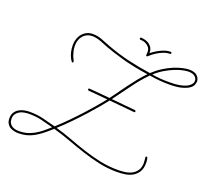

<svg xmlns="http://www.w3.org/2000/svg" viewBox="-177 -812 1122 1028"><g transform="rotate(20 383.5 -298.0)"><path d="M794.3 -580.1Q805.3 -575.5 813.5 -564.1Q821.6 -552.7 821.6 -539.7Q821.6 -531.2 817.1 -519.9Q812.5 -508.5 797.9 -498.4Q783.2 -488.3 756.5 -481.1Q729.8 -474 685.5 -474Q629.6 -474 572.9 -483.7Q531.2 -440.8 495.1 -390.6Q459 -340.5 425.1 -295.6L560.5 -282.6Q566.4 -282.6 566.4 -276Q565.1 -269.5 559.9 -270.8L416.7 -284.5Q404.9 -268.9 382.2 -241.5Q359.4 -214.2 329.8 -181.3Q300.1 -148.4 266.6 -113.9Q233.1 -79.4 199.9 -49.5Q244.8 -37.1 290.4 -19.9Q335.9 -2.6 383.5 13Q431 28.6 481.1 39.4Q531.2 50.1 584.6 50.1Q602.9 50.1 623.7 47.5Q644.5 44.9 662.1 36.1Q679.7 27.3 691.4 10.4Q703.1 -6.5 703.1 -34.5Q703.1 -42.3 701.8 -49.8Q700.5 -57.3 700.5 -64.5Q700.5 -69.7 706.4 -69.7Q709 -69.7 710.6 -66.1Q712.2 -62.5 713.2 -57.3Q714.2 -52.1 714.5 -46.5Q714.8 -41 714.8 -36.5Q714.8 -5.2 702.8 14Q690.8 33.2 672.2 43.9Q653.6 54.7 630.2 58.3Q606.8 61.8 584.6 61.8Q529.9 61.8 479.8 50.8Q429.7 39.7 381.8 24.1Q334 8.5 286.8 -9.1Q239.6 -26.7 190.1 -40.4Q166 -18.9 145.5 -2.6Q125 13.7 104.5 25.1Q84 36.5 62.8 42Q41.7 47.5 16.9 47.5Q5.2 47.5 -7.5 44.9Q-20.2 42.3 -30.9 35.8Q-41.7 29.3 -48.5 17.6Q-55.3 5.9 -55.3 -11.7Q-55.3 -31.2 -47.2 -44.6Q-39.1 -57.9 -26 -66.1Q-13 -74.2 3.3 -77.8Q19.5 -81.4 35.8 -81.4Q76.8 -81.4 114.6 -72.3Q152.3 -63.2 186.8 -53.4Q218.8 -82 251.6 -115.6Q284.5 -149.1 313.5 -181Q342.4 -212.9 365.9 -240.6Q389.3 -268.2 403 -285.8L293 -295.6Q287.8 -296.9 287.8 -300.8Q287.8 -307.3 293 -307.3H294.3L411.5 -296.9Q427.7 -319 445.3 -343.4Q462.9 -367.8 481.1 -392.6Q499.3 -417.3 518.6 -441.1Q537.8 -464.8 558.6 -485.7Q470.1 -498.7 407.9 -516.6Q345.7 -534.5 310.5 -547.5Q298.8 -552.1 286.8 -557Q274.7 -561.8 262.7 -566.4Q250.7 -571 238 -573.9Q225.3 -576.8 211.6 -576.8Q181 -576.8 161.1 -554.4Q141.3 -531.9 141.3 -496.7Q141.3 -481.8 144.5 -467.8Q147.8 -453.8 151.7 -442.7Q153.6 -436.8 158.9 -427.4Q164.1 -418 164.1 -413.4Q164.1 -407.6 157.6 -407.6Q156.9 -407.6 152.7 -413.4Q148.4 -419.3 143.2 -430.3Q138 -441.4 133.8 -458.3Q129.6 -475.3 129.6 -496.7Q129.6 -515 135.1 -531.6Q140.6 -548.2 151.4 -560.9Q162.1 -573.6 177.4 -581.1Q192.7 -588.5 211.6 -588.5Q238.9 -588.5 264 -578.5Q289.1 -568.4 315.1 -558.6Q375.7 -535.8 438.2 -520.8Q500.7 -505.9 569 -496.1Q593.8 -519.5 621.1 -536.8Q648.4 -554 674.5 -564.8Q700.5 -575.5 723.3 -580.7Q746.1 -585.9 761.1 -585.9Q771.5 -585.9 779.6 -584.3Q787.8 -582.7 794.3 -580.1ZM98.3 15Q121.1 2.6 139.3 -12.4Q157.6 -27.3 176.4 -44.3Q145.2 -52.7 112 -61.2Q78.8 -69.7 36.5 -69.7Q22.8 -69.7 8.5 -67.1Q-5.9 -64.5 -17.3 -57.9Q-28.6 -51.4 -36.1 -40.4Q-43.6 -29.3 -43.6 -12.4Q-43.6 1.3 -38.4 10.4Q-33.2 19.5 -24.7 25.4Q-16.3 31.2 -5.2 33.5Q5.9 35.8 16.9 35.8Q34.5 35.8 53.4 31.9Q72.3 28 98.3 15ZM807.3 -526.7Q809.9 -531.9 809.9 -539.1Q809.9 -554 797.5 -564.1Q785.2 -574.2 761.1 -574.2Q748.7 -574.2 728.5 -570Q708.3 -565.8 684.2 -556Q660.2 -546.2 634.1 -530.9Q608.1 -515.6 584 -493.5Q607.4 -488.9 632.8 -487.3Q658.2 -485.7 685.5 -485.7Q718.8 -485.7 740.9 -489.9Q763 -494.1 776.7 -500.3Q790.4 -506.5 797.2 -513.7Q804 -520.8 807.3 -526.7ZM520.2 -575.5Q517.6 -576.2 517.6 -579.4Q517.6 -584 518.2 -588.2Q518.9 -592.4 518.9 -596.4Q518.9 -614.6 509.8 -625Q500.7 -635.4 489.9 -640.3Q479.2 -645.2 470.1 -645.8Q460.9 -646.5 460.9 -646.5Q455.1 -646.5 455.1 -652.3Q455.1 -658.2 460.9 -658.2Q462.2 -658.2 473.3 -656.9Q484.4 -655.6 497.1 -649.7Q509.8 -643.9 520.2 -631.2Q530.6 -618.5 530.6 -595.7Q557.9 -617.2 584.6 -629.2Q611.3 -641.3 634.8 -641.3Q640.6 -641.3 640.6 -635.4Q640.6 -629.6 634.8 -629.6Q614.6 -629.6 595.4 -621.4Q576.2 -613.3 561.2 -603.5Q546.2 -593.7 536.8 -585.3Q527.3 -576.8 527.3 -576.8Q525.4 -574.9 522.1 -574.9Q520.8 -574.9 520.2 -575.5Z"/></g></svg>

Font: League Script
Style: League Script
Weight: 400
Foundry: Haley Fiege
Version: Version 1.001